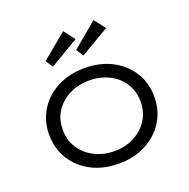

<svg xmlns="http://www.w3.org/2000/svg" viewBox="-135 -889 1012 1028"><g transform="rotate(-20 371.5 -374.5)"><path d="M372 10Q284 10 216.5 -25Q149 -60 110.5 -122Q72 -184 72 -263Q72 -341 110.5 -402.5Q149 -464 216.5 -499Q284 -534 372 -534Q459 -534 526.5 -499Q594 -464 632.5 -402.5Q671 -341 671 -263Q671 -184 632.5 -122.5Q594 -61 526.5 -25.5Q459 10 372 10ZM372 -61Q435 -61 485.5 -87.5Q536 -114 564.5 -159.5Q593 -205 593 -263Q593 -321 564.5 -366.5Q536 -412 485.5 -437.5Q435 -463 372 -463Q308 -463 257.5 -437Q207 -411 178 -366Q149 -321 150 -263Q149 -205 178 -159.5Q207 -114 258 -87.5Q309 -61 372 -61ZM390 -599 363 -640 505 -759 554 -696ZM216 -599 189 -640 332 -759 380 -696Z"/></g></svg>

Font: Lexend Exa Light
Style: Regular
Weight: 300
Designer: Bonnie Shaver-Troup, Thomas Jockin
Foundry: Lexend
Version: Version 1.007